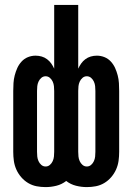

<svg xmlns="http://www.w3.org/2000/svg" viewBox="-20 -755 540 783"><path d="M166 8Q147 8 129 4.5Q111 1 95 -8.5Q79 -18 66.5 -32.5Q54 -47 46.5 -64Q39 -81 36.5 -99Q34 -117 34 -136V-384Q34 -400 35 -416Q36 -432 40 -447.5Q44 -463 50.5 -477.5Q57 -492 68 -504Q79 -516 94 -522Q109 -528 125 -528Q138 -528 150 -524.5Q162 -521 172 -513.5Q182 -506 189 -496Q196 -486 201 -475V-735H299V-475Q304 -486 311 -496Q318 -506 328 -513.5Q338 -521 350 -524.5Q362 -528 375 -528Q391 -528 406 -522Q421 -516 432 -504Q443 -492 449.5 -477.5Q456 -463 460 -447.5Q464 -432 465 -416Q466 -400 466 -384V-136Q466 -117 463.5 -99Q461 -81 453.5 -64Q446 -47 433.5 -32.5Q421 -18 405 -8.5Q389 1 371 4.5Q353 8 334 8Q312 8 290 2.5Q268 -3 250 -17Q232 -3 210 2.5Q188 8 166 8ZM334 -76Q344 -76 351.5 -82.5Q359 -89 363 -98Q367 -107 368 -116.5Q369 -126 369 -136V-384Q369 -394 368 -403.5Q367 -413 363 -422Q359 -431 351.5 -437.5Q344 -444 334 -444Q324 -444 316.5 -437.5Q309 -431 305 -422Q301 -413 300 -403.5Q299 -394 299 -384V-136Q299 -126 300 -116.5Q301 -107 305 -98Q309 -89 316.5 -82.5Q324 -76 334 -76ZM166 -76Q176 -76 183.5 -82.5Q191 -89 195 -98Q199 -107 200 -116.5Q201 -126 201 -136V-384Q201 -394 200 -403.5Q199 -413 195 -422Q191 -431 183.5 -437.5Q176 -444 166 -444Q156 -444 148.5 -437.5Q141 -431 137 -422Q133 -413 132 -403.5Q131 -394 131 -384V-136Q131 -126 132 -116.5Q133 -107 137 -98Q141 -89 148.5 -82.5Q156 -76 166 -76Z"/></svg>

Font: Iosevka
Style: Bold
Weight: 700
Monospace: yes
Designer: Belleve Invis
Foundry: Belleve Invis
Version: Version 32.5.0; ttfautohint (v1.8.4)